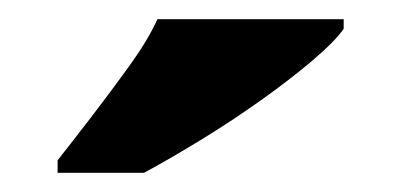

<svg xmlns="http://www.w3.org/2000/svg" viewBox="-20 -786 418 200"><path d="M40 -619Q55 -638 75 -664Q95 -690 114.5 -717Q134 -744 144 -766H338V-756Q329 -743 305.5 -723Q282 -703 251 -681Q220 -659 188 -639.5Q156 -620 130 -606H40Z"/></svg>

Font: Noto Serif Tibetan Black
Style: Regular
Weight: 900
Version: Version 2.103